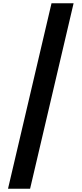

<svg xmlns="http://www.w3.org/2000/svg" viewBox="-20 -793 499 1174"><path d="M430 -773 164 361H29L295 -773Z"/></svg>

Font: Noto Sans Telugu SemiCondensed ExtraBold
Style: Regular
Weight: 800
Width: 4
Designer: Jelle Bosma - Monotype Design Team
Foundry: Monotype Imaging Inc.
Version: Version 2.005; ttfautohint (v1.8.4.7-5d5b)